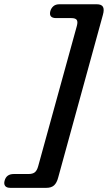

<svg xmlns="http://www.w3.org/2000/svg" viewBox="-96 -744 507 902"><path d="M83.5 36.5 265 -622Q270.5 -642 264.5 -650.5Q258.5 -659 239 -659H168Q132 -659 140.5 -692Q144.5 -706 155 -715Q165.5 -724 183.5 -724H358Q381 -724 387.8 -711.8Q394.5 -699.5 387.5 -674.5L177.5 89.5Q171 115 158 126.8Q145 138.5 122 138.5H-47.5Q-65.5 138.5 -72 129.2Q-78.5 120 -74.5 105.5Q-66.5 73.5 -31 73.5H38Q57.5 73.5 67.8 65.2Q78 57 83.5 36.5Z"/></svg>

Font: Fraunces 72pt S100 SemiBold
Style: Italic
Weight: 600
Italic angle: -16°
Version: Version 1.000; ttfautohint (v1.8.3)